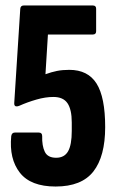

<svg xmlns="http://www.w3.org/2000/svg" viewBox="-20 -675 430 701"><path d="M183 6Q92 6 52.5 -44.5Q13 -95 21 -178Q23 -191 34 -191H122Q134 -191 134 -178Q133 -143 143.5 -121Q154 -99 185 -99Q215 -99 228.5 -122.5Q242 -146 242 -197V-228Q242 -275 226.5 -298Q211 -321 175 -321Q146 -321 113 -311.5Q80 -302 51 -289Q31 -281 32 -299L54 -643Q55 -655 67 -655H319Q331 -655 331 -643V-561Q331 -549 319 -549H155L146 -404Q168 -412 188 -416Q208 -420 233 -420Q301 -420 332.5 -370Q364 -320 364 -211Q364 -104 321 -49Q278 6 183 6Z"/></svg>

Font: Sofia Sans Extra Condensed ExtraBold
Style: Regular
Weight: 800
Designer: Botio Nikoltchev, Ani Petrova
Foundry: lettersoup
Version: Version 4.101; ttfautohint (v1.8.4.7-5d5b)